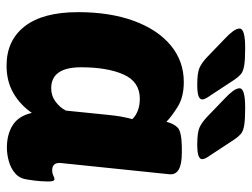

<svg xmlns="http://www.w3.org/2000/svg" viewBox="-111 -647 767 585"><g transform="rotate(90 272.5 -354.5)"><path d="M180 9Q103 9 60 -46.5Q17 -102 17 -209Q17 -306 43.5 -378.5Q70 -451 118 -491Q166 -531 230 -531Q276 -531 306 -512Q336 -493 351 -478Q357 -501 369 -512.5Q381 -524 426 -525H446Q514 -525 511 -488L477 -159Q473 -130 499 -130Q508 -130 515 -133.5Q522 -137 526 -137Q533 -137 533 -118Q533 -110 532 -94.5Q531 -79 527 -54Q524 -31 508.5 -17.5Q493 -4 471.5 2Q450 8 430 8Q389 8 361 -10Q333 -28 324 -68Q300 -33 264 -12Q228 9 180 9ZM249 -127Q272 -127 290 -140.5Q308 -154 317 -172L330 -300Q332 -321 335 -338.5Q338 -356 343 -374Q334 -384 318 -390.5Q302 -397 281 -397Q229 -397 207 -347.5Q185 -298 185 -218Q185 -127 249 -127ZM420 -572Q385 -572 369.5 -578.5Q354 -585 336 -602L281 -655Q266 -669 257.5 -680.5Q249 -692 249 -701Q249 -718 308 -718Q344 -718 362 -715Q380 -712 388.5 -704.5Q397 -697 405 -685L451 -615Q458 -605 461.5 -598.5Q465 -592 465 -587Q465 -580 455 -576Q445 -572 420 -572ZM238 -572Q203 -572 187.5 -578.5Q172 -585 154 -602L99 -655Q84 -669 75.5 -680.5Q67 -692 67 -701Q67 -718 126 -718Q162 -718 180 -715Q198 -712 206.5 -704.5Q215 -697 223 -685L269 -615Q276 -605 279.5 -598.5Q283 -592 283 -587Q283 -580 273 -576Q263 -572 238 -572Z"/></g></svg>

Font: Asap ExtraBold
Style: Italic
Weight: 800
Italic angle: -6°
Designer: Pablo Cosgaya
Foundry: Omnibus-Type
Version: Version 3.001; ttfautohint (v1.8.4.7-5d5b)